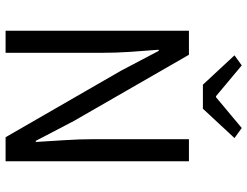

<svg xmlns="http://www.w3.org/2000/svg" viewBox="-119 -766 885 687"><g transform="rotate(90 323.5 -422.5)"><path d="M90 0V-656H176L413 -244L484 -108H488Q485 -158 481.5 -211.5Q478 -265 478 -317V-656H557V0H471L233 -413L162 -548H158Q162 -498 165.5 -446.5Q169 -395 169 -343V0ZM283 -706 178 -819 214 -845 324 -753H328L438 -845L474 -819L369 -706Z"/></g></svg>

Font: Processing Sans Pro
Style: Regular
Weight: 400
Designer: Paul D. Hunt
Foundry: Adobe Systems Incorporated
Version: Version 2.020;PS 2.000;hotconv 1.0.86;makeotf.lib2.5.63406